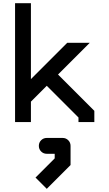

<svg xmlns="http://www.w3.org/2000/svg" viewBox="-20 -770 690 1211"><path d="M475 -29 275 -229 175 -129V0H75V-750H175V-271L404 -500H546L346 -300L575 -71V0H475ZM325 229V200H275Q254 200 239.5 185.5Q225 171 225 150Q225 129 239.5 114.5Q254 100 275 100H375Q396 100 410.5 114.5Q425 129 425 150V271L275 421L204 350Z"/></svg>

Font: Monoikos Medium
Style: Regular
Weight: 500
Designer: Brian Krent
Version: Version 0.088